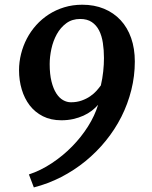

<svg xmlns="http://www.w3.org/2000/svg" viewBox="-20 -588 648 817"><path d="M103 154.3Q153.3 137.7 200.4 106.4Q247.6 75.2 286.6 35.4Q325.7 -4.4 354.5 -50Q383.3 -95.7 397.5 -142.1Q386.2 -128.9 370.6 -116.9Q355 -105 335.2 -95.9Q315.4 -86.9 291.7 -81.5Q268.1 -76.2 241.2 -76.2Q196.3 -76.2 162.6 -93.3Q128.9 -110.4 106.4 -139.6Q84 -168.9 72.5 -207.5Q61 -246.1 61 -289.1Q61 -324.2 69.6 -358.4Q78.1 -392.6 94.2 -423.6Q110.4 -454.6 134 -481Q157.7 -507.3 187.5 -526.6Q217.3 -545.9 253.2 -556.9Q289.1 -567.9 330.1 -567.9Q381.3 -567.9 422.6 -550.8Q463.9 -533.7 493.2 -502.2Q522.5 -470.7 538.1 -426Q553.7 -381.3 553.7 -326.2Q553.7 -264.6 538.8 -205.1Q523.9 -145.5 496.6 -91.3Q469.2 -37.1 430.4 10.7Q391.6 58.6 343.8 97.7Q295.9 136.7 240.5 165.3Q185.1 193.8 124 209.5ZM281.7 -152.8Q307.1 -152.8 327.6 -160.2Q348.1 -167.5 364 -178.5Q379.9 -189.5 390.9 -201.9Q401.9 -214.4 409.2 -224.6Q416 -253.9 419.2 -283.9Q422.4 -314 422.4 -340.8Q422.4 -375 417.7 -405.5Q413.1 -436 401.6 -458.5Q390.1 -481 370.6 -494.1Q351.1 -507.3 321.3 -507.3Q286.6 -507.3 262 -489Q237.3 -470.7 221.7 -442.4Q206.1 -414.1 198.7 -380.1Q191.4 -346.2 191.4 -315.4Q191.4 -272 199.2 -241Q207 -210 219.7 -190.4Q232.4 -170.9 248.5 -161.9Q264.6 -152.8 281.7 -152.8Z"/></svg>

Font: Merriweather Bold
Style: Italic
Weight: 700
Italic angle: -7°
Designer: Eben Sorkin ( eben@eyebytes.com )
Foundry: Eben Sorkin ( eben@eyebytes.com )
Version: Version 1.5; ttfautohint (v0.97) -l 13 -r 13 -G 200 -x 24 -f